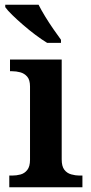

<svg xmlns="http://www.w3.org/2000/svg" viewBox="-20 -786 381 806"><path d="M19 0V-49H31Q49 -49 66 -53.5Q83 -58 94.5 -72.5Q106 -87 106 -115V-423Q106 -451 94 -464.5Q82 -478 65 -482.5Q48 -487 31 -487H22V-536H239V-117Q239 -88 250 -73.5Q261 -59 279 -54Q297 -49 313 -49H326V0ZM178 -606Q155 -620 129 -639.5Q103 -659 77.5 -681Q52 -703 31.5 -723Q11 -743 2 -756V-766H142Q153 -744 169.5 -717Q186 -690 204 -664Q222 -638 236 -619V-606Z"/></svg>

Font: Noto Nastaliq Urdu SemiBold
Style: Regular
Weight: 600
Version: Version 3.007